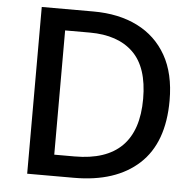

<svg xmlns="http://www.w3.org/2000/svg" viewBox="-51 -766 836 819"><g transform="rotate(5 366.5 -357.0)"><path d="M673 -364Q673 -183 573.5 -91.5Q474 0 295 0H95V-714H316Q425 -714 505 -674Q585 -634 629 -556.5Q673 -479 673 -364ZM560 -361Q560 -496 494.5 -559.5Q429 -623 309 -623H203V-91H290Q560 -91 560 -361Z"/></g></svg>

Font: Noto Sans Arabic Med
Style: Regular
Weight: 500
Designer: Monotype Design Team, Nadine Chahine, Nizar Qandah and Khaled Hosny
Foundry: Monotype Imaging Inc.
Version: Version 2.012; ttfautohint (v1.8.4.7-5d5b)